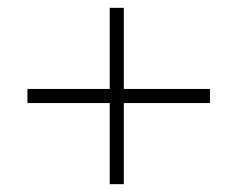

<svg xmlns="http://www.w3.org/2000/svg" viewBox="-20 -525 606 490"><path d="M50 -298H260V-505H296V-298H516V-262H296V-55H260V-262H50Z"/></svg>

Font: Moderustic ExtraBold
Style: Regular
Weight: 800
Designer: Tural Alisoy
Foundry: TAFT Foundry
Version: Version 2.120